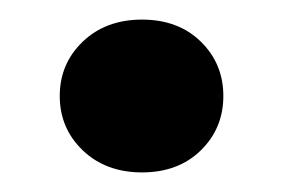

<svg xmlns="http://www.w3.org/2000/svg" viewBox="-20 -171 289 196"><path d="M125 5Q88 5 64.5 -17.5Q41 -40 41 -73Q41 -106 64.5 -128.5Q88 -151 125 -151Q162 -151 185 -128.5Q208 -106 208 -73Q208 -40 185 -17.5Q162 5 125 5Z"/></svg>

Font: DM Sans 20pt
Style: Bold
Weight: 700
Version: Version 4.004;gftools[0.9.30]